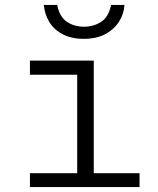

<svg xmlns="http://www.w3.org/2000/svg" viewBox="-20 -756 640 776"><path d="M101 0V-56H292V-454H101V-511H359V-56H544V0ZM318 -599Q268 -599 232.5 -618Q197 -637 178.5 -668.5Q160 -700 157 -736H211Q221 -687 251 -667.5Q281 -648 319 -648Q358 -648 388.5 -667.5Q419 -687 429 -736H483Q481 -700 461 -668.5Q441 -637 405.5 -618Q370 -599 318 -599Z"/></svg>

Font: Chivo Mono Medium ExtraLight
Style: Regular
Weight: 250
Monospace: yes
Version: Version 1.008